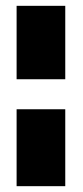

<svg xmlns="http://www.w3.org/2000/svg" viewBox="-20 -480 285 659"><path d="M204 -105V159H37V-105ZM204 -460V-208H37V-460Z"/></svg>

Font: Genos ExtraBold
Style: Italic
Weight: 800
Italic angle: -8°
Version: Version 1.010